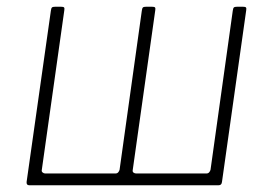

<svg xmlns="http://www.w3.org/2000/svg" viewBox="-20 -550 810 570"><path d="M701 -530Q708 -530 710 -528Q712 -526 711 -520L639 -10Q638 0 629 0H67Q58 0 59 -10L131 -518Q132 -526 134.5 -528Q137 -530 144 -530H161Q168 -530 170 -528Q172 -526 171 -520L104 -45Q103 -41 106.5 -38Q110 -35 114 -35H323Q328 -35 331 -38.5Q334 -42 335 -46L401 -518Q402 -526 404.5 -528Q407 -530 414 -530H431Q438 -530 440 -528Q442 -526 441 -520L374 -45Q373 -40 376.5 -37.5Q380 -35 384 -35H593Q598 -35 601 -38.5Q604 -42 605 -46L671 -518Q672 -526 674.5 -528Q677 -530 684 -530Z"/></svg>

Font: Libre Franklin Thin
Style: Italic
Weight: 100
Italic angle: -8°
Designer: Pablo Impallari, Rodrigo Fuenzalida, Nhung Nguyen
Foundry: Impallari Type
Version: Version 3.000